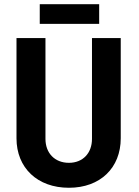

<svg xmlns="http://www.w3.org/2000/svg" viewBox="-20 -880 655 908"><path d="M306 8C454 8 551 -86 551 -226V-700H415V-223C415 -156 372 -110 306 -110C239 -110 195 -156 195 -223V-700H58V-226C58 -86 157 8 306 8ZM168 -767H449V-860H168Z"/></svg>

Font: Vanilla Cream ExtraBold
Style: Regular
Weight: 800
Designer: Jeremy Tribby, Jinavaṁso
Foundry: Tribby Type
Version: Version 1.422;Glyphs 3.1.2 (3151)